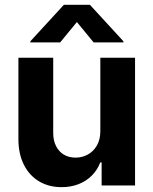

<svg xmlns="http://www.w3.org/2000/svg" viewBox="-20 -770 637 797"><path d="M396.5 -530.4H540.6V0H401.9V-96H396.4Q384.4 -64.9 361.7 -41.8Q339 -18.6 306.9 -5.9Q274.9 6.9 235.8 6.9Q182.6 6.9 142 -17.3Q101.5 -41.5 79 -86.5Q56.4 -131.5 56.4 -192.6V-530.4H200.9V-218Q200.9 -186.8 212.6 -163.7Q224.3 -140.5 245 -128.1Q265.8 -115.7 293.9 -115.7Q321.2 -115.7 344.7 -128.6Q368.2 -141.5 382.3 -166.2Q396.5 -190.9 396.5 -225.8ZM299.2 -678.6 229.7 -593.9H106.1V-598.7L245.2 -750.1H353.2L492.3 -598.7V-593.9H368.7Z"/></svg>

Font: Pretendard Variable
Style: Regular
Weight: 400
Designer: Base glyphs from Inter by Rasmus Andersson; Hangul glyphs from Noto Sans CJK(Source Han Sans) by Jang Soo-young and Kang
Foundry: Kil Hyung-jin
Version: Version 1.100;FEAKit 1.0